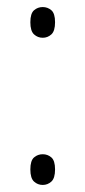

<svg xmlns="http://www.w3.org/2000/svg" viewBox="-20 -519 242 544"><path d="M101 -412Q87 -412 76.5 -421.5Q66 -431 66 -456Q66 -481 76.5 -490Q87 -499 101 -499Q115 -499 125.5 -490Q136 -481 136 -456Q136 -431 125.5 -421.5Q115 -412 101 -412ZM101 5Q87 5 76.5 -4.5Q66 -14 66 -39Q66 -64 76.5 -73Q87 -82 101 -82Q115 -82 125.5 -73Q136 -64 136 -39Q136 -14 125.5 -4.5Q115 5 101 5Z"/></svg>

Font: Noto Serif Armenian ExtraLight
Style: Regular
Weight: 250
Version: Version 2.007